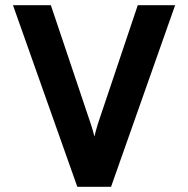

<svg xmlns="http://www.w3.org/2000/svg" viewBox="-20 -720 725 740"><path d="M30 -700H176L330 -242Q336 -224 344 -194Q348 -212 357 -242L511 -700H655L408 0H278Z"/></svg>

Font: OVRPSS Recut ExtraBold
Style: Regular
Weight: 800
Designer: Giant Group
Foundry: Giant Group
Version: Version 1.001;hotconv 1.0.109;makeotfexe 2.5.65596